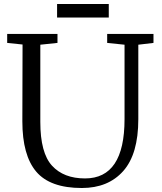

<svg xmlns="http://www.w3.org/2000/svg" viewBox="-20 -928 810 962"><path d="M16 0ZM749 -713 673 -704V-331Q673 -156 597.5 -71Q522 14 390 14Q231 14 161.5 -68Q92 -150 92 -320L93 -705L16 -713V-758H268V-713L182 -704V-317Q182 -162 240.5 -98Q299 -34 406 -34Q604 -34 604 -331V-704L517 -713V-758H749ZM525 -908V-840H266V-908Z"/></svg>

Font: Martel
Style: Regular
Weight: 400
Designer: Dan Reynolds
Foundry: Dan Reynolds
Version: Version 1.001; ttfautohint (v1.1) -l 5 -r 5 -G 72 -x 0 -D la